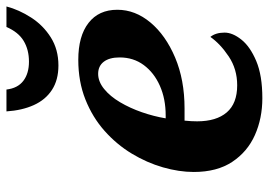

<svg xmlns="http://www.w3.org/2000/svg" viewBox="-136 -666 813 580"><g transform="rotate(-90 270.0 -376.5)"><path d="M262.9 10Q202 10 151.5 -12.5Q101 -35 70.5 -81Q40 -127 40 -197.3Q40 -241.5 54 -290.3Q68 -339 95.5 -384.5Q123 -430 164 -466.5Q205 -503 259 -524.5Q313 -546 378.9 -546Q450.5 -546 490.2 -515.1Q530 -484.3 530 -428.1Q530 -374 491.5 -328Q453 -282 385.7 -253.5Q318.3 -225 232 -225H195.1Q194.1 -214.7 193.5 -204.8Q193 -195 193 -187Q193 -129 220 -97.5Q247 -66 301.9 -66Q350.7 -66 388.9 -91.5Q427 -117 448 -147Q461 -131 461 -104Q461 -80 440 -53.5Q419 -27 375.4 -8.5Q331.7 10 262.9 10ZM210.6 -282Q261 -282 300.5 -299.6Q340 -317.2 363 -348.3Q386 -379.5 386 -421Q386 -452 373 -469Q360 -486 336.5 -486Q313 -486 290.8 -468Q268.6 -450 250.8 -420Q233 -390 220.5 -354Q208 -318 202 -282ZM361.8 -606Q318 -606 288 -625.5Q258 -645 242 -680.5Q226 -716 223 -763H289Q293 -729 315.3 -712Q337.6 -695 373.4 -695Q409.2 -695 435.9 -711Q462.5 -727 478 -763H540Q530 -725 506.5 -688.5Q483 -652 446.5 -629Q410 -606 361.8 -606Z"/></g></svg>

Font: Noto Serif
Style: Italic
Weight: 400
Italic angle: -12°
Designer: Monotype Design Team
Foundry: Monotype Imaging Inc.
Version: Version 2.013